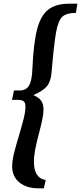

<svg xmlns="http://www.w3.org/2000/svg" viewBox="-20 -772 440 1042"><path d="M85 218C111 239.3 145.7 250 189 250H218L228 205C207.3 202.3 191.5 192.5 180.5 175.5C169.5 158.5 164 135.7 164 107C164 86.3 166.3 63.7 171 39C175.7 14.3 182.7 -15.3 192 -50C200.7 -83.3 206.8 -109.3 210.5 -128C214.2 -146.7 216 -163.3 216 -178C216 -197.3 212 -212.8 204 -224.5C196 -236.2 181.7 -246.7 161 -256C196.3 -271.3 221 -287.5 235 -304.5C249 -321.5 257.3 -347 260 -381C268.7 -483.7 276.8 -556 284.5 -598C292.2 -640 303.5 -667.8 318.5 -681.5C333.5 -695.2 358 -702 392 -702L400 -752H357C307.7 -752 269.3 -741.3 242 -720C214.7 -698.7 194.5 -663.2 181.5 -613.5C168.5 -563.8 160 -493.3 156 -402C154.7 -358 148.7 -326.8 138 -308.5C127.3 -290.2 110.3 -281 87 -281H56L45 -230H77C92.3 -230 103 -227.3 109 -222C115 -216.7 118 -207.3 118 -194C118 -175.3 115 -154 109 -130C103 -106 94 -73.7 82 -33C70 6.3 61 38.7 55 64C49 89.3 46 111.7 46 131C46 167.7 59 196.7 85 218Z"/></svg>

Font: DonutKreme
Style: Regular
Weight: 400
Designer: Impallari Type
Foundry: Impallari Type
Version: Version 2.100